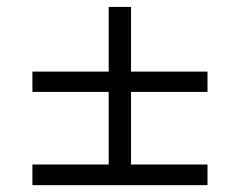

<svg xmlns="http://www.w3.org/2000/svg" viewBox="-20 -648 697 558"><path d="M295.9 -627.9H360.8V-439.9H583V-380.9H360.8V-169.9H583V-109.9H74.2V-169.9H295.9V-380.9H74.2V-439.9H295.9Z"/></svg>

Font: SVN-Poppins Light
Style: Regular
Weight: 300
Designer: Ninad Kale (Devanagari), Jonny Pinhorn (Latin)
Foundry: Indian Type Foundry
Version: Version 3.002 2017